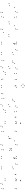

<svg xmlns="http://www.w3.org/2000/svg" viewBox="2687 -3491 826 6240"><g transform="rotate(90 3100.0 -371.0)"><path d="M102.5 -241V-261H82.5V-241ZM388 22V2H368V22ZM537 -3.5V-23.5H517V-3.5ZM549 -58.5V-78.5H529V-58.5ZM402.5 -35V-55H382.5V-35ZM161.5 -253.5V-273.5H141.5V-253.5ZM233 -414.5V-434.5H213V-414.5ZM366.5 -445V-465H346.5V-445ZM549.5 -418V-438H529.5V-418ZM542.5 -482.5V-502.5H522.5V-482.5ZM399.5 -502V-522H379.5V-502Z M1180 -239V-259H1160V-239ZM945.5 -502V-522H925.5V-502ZM700 -240V-260H680V-240ZM936 22V2H916V22ZM768 -247.5V-267.5H748V-247.5ZM828 -422.5V-442.5H808V-422.5ZM930 -447.5V-467.5H910V-447.5ZM1111.5 -234.5V-254.5H1091.5V-234.5ZM1051 -59V-79H1031V-59ZM949 -34V-54H929V-34Z M1418.5 -428V-448H1398.5V-428ZM1418.5 -490V-510H1398.5V-490ZM1360 -490V-510H1340V-490ZM1360 10V-10H1340V10ZM1422 10V-10H1402V10ZM1422 -421V-441H1402V-421ZM1758 -376V-396H1738V-376ZM1622 -501.5V-521.5H1602V-501.5ZM1421.5 -432.5V-452.5H1401.5V-432.5ZM1401.5 -432.5V-452.5H1381.5V-432.5ZM1401.5 -382.5V-402.5H1381.5V-382.5ZM1598.5 -448.5V-468.5H1578.5V-448.5ZM1696.5 -346.5V-366.5H1676.5V-346.5ZM1696.5 10V-10H1676.5V10ZM1760 10V-10H1740V10Z M1972.5 -358.5V-378.5H1952.5V-358.5ZM2151 -224V-244H2131V-224ZM2345.5 -115.5V-135.5H2325.5V-115.5ZM2316.5 -60.5V-80.5H2296.5V-60.5ZM2193.5 -37.5V-57.5H2173.5V-37.5ZM1955 -73.5V-93.5H1935V-73.5ZM1959 -11V-31H1939V-11ZM2150.5 19.5V-0.5H2130.5V19.5ZM2404 -129V-149H2384V-129ZM2212.5 -266.5V-286.5H2192.5V-266.5ZM2024 -369.5V-389.5H2004V-369.5ZM2053 -416.5V-436.5H2033V-416.5ZM2195.5 -445.5V-465.5H2175.5V-445.5ZM2383.5 -421.5V-441.5H2363.5V-421.5ZM2381 -481.5V-501.5H2361V-481.5ZM2233.5 -501V-521H2213.5V-501Z M2570.5 -440.5V-460.5H2550.5V-440.5ZM2786 -440.5V-460.5H2766V-440.5ZM2763.5 -463V-483H2743.5V-463ZM2763.5 10V-10H2743.5V10ZM2825.5 10V-10H2805.5V10ZM2825.5 -490V-510H2805.5V-490ZM2580.5 -490V-510H2560.5V-490ZM3028.5 10V-10H3008.5V10ZM3038.5 -39.5V-59.5H3018.5V-39.5ZM2560.5 -39.5V-59.5H2540.5V-39.5ZM2570.5 10V-10H2550.5V10ZM2832 -695.5V-715.5H2812V-695.5ZM2779 -744.5V-764.5H2759V-744.5ZM2726 -695.5V-715.5H2706V-695.5ZM2779 -646.5V-666.5H2759V-646.5Z M3212.5 -358.5V-378.5H3192.5V-358.5ZM3391 -224V-244H3371V-224ZM3585.5 -115.5V-135.5H3565.5V-115.5ZM3556.5 -60.5V-80.5H3536.5V-60.5ZM3433.5 -37.5V-57.5H3413.5V-37.5ZM3195 -73.5V-93.5H3175V-73.5ZM3199 -11V-31H3179V-11ZM3390.5 19.5V-0.5H3370.5V19.5ZM3644 -129V-149H3624V-129ZM3452.5 -266.5V-286.5H3432.5V-266.5ZM3264 -369.5V-389.5H3244V-369.5ZM3293 -416.5V-436.5H3273V-416.5ZM3435.5 -445.5V-465.5H3415.5V-445.5ZM3623.5 -421.5V-441.5H3603.5V-421.5ZM3621 -481.5V-501.5H3601V-481.5ZM3473.5 -501V-521H3453.5V-501Z M3942 -114V-134H3922V-114ZM4089.5 21.5V1.5H4069.5V21.5ZM4257.5 -7.5V-27.5H4237.5V-7.5ZM4267 -59.5V-79.5H4247V-59.5ZM4115.5 -33.5V-53.5H4095.5V-33.5ZM4004.5 -112.5V-132.5H3984.5V-112.5ZM4004.5 -460.5V-480.5H3984.5V-460.5ZM3942 -460.5V-480.5H3922V-460.5ZM4007 -474.5V-494.5H3987V-474.5ZM4007 -613.5V-633.5H3987V-613.5ZM3986.5 -613.5V-633.5H3966.5V-613.5ZM3796 -463V-483H3776V-463ZM3796 -440V-460H3776V-440ZM4251.5 -440V-460H4231.5V-440ZM4266 -490V-510H4246V-490ZM3958 -490V-510H3938V-490Z M4680 -453V-473H4660V-453ZM4823.5 -322V-342H4803.5V-322ZM4819 -272.5V-292.5H4799V-272.5ZM4839 -301.5V-321.5H4819V-301.5ZM4486.5 -301.5V-321.5H4466.5V-301.5ZM4486.5 -258V-278H4466.5V-258ZM4885 -258V-278H4865V-258ZM4885 -311.5V-331.5H4865V-311.5ZM4698 -502V-522H4678V-502ZM4434.5 -228.5V-248.5H4414.5V-228.5ZM4690.5 22V2H4670.5V22ZM4855.5 -9.5V-29.5H4835.5V-9.5ZM4861.5 -64.5V-84.5H4841.5V-64.5ZM4707 -36V-56H4687V-36ZM4493 -244.5V-264.5H4473V-244.5ZM4570 -425V-445H4550V-425Z M5138.5 -428V-448H5118.5V-428ZM5138.5 -490V-510H5118.5V-490ZM5080 -490V-510H5060V-490ZM5080 10V-10H5060V10ZM5142 10V-10H5122V10ZM5142 -421V-441H5122V-421ZM5478 -376V-396H5458V-376ZM5342 -501.5V-521.5H5322V-501.5ZM5141.5 -432.5V-452.5H5121.5V-432.5ZM5121.5 -432.5V-452.5H5101.5V-432.5ZM5121.5 -382.5V-402.5H5101.5V-382.5ZM5318.5 -448.5V-468.5H5298.5V-448.5ZM5416.5 -346.5V-366.5H5396.5V-346.5ZM5416.5 10V-10H5396.5V10ZM5480 10V-10H5460V10Z M5802 -114V-134H5782V-114ZM5949.5 21.5V1.5H5929.5V21.5ZM6117.5 -7.5V-27.5H6097.5V-7.5ZM6127 -59.5V-79.5H6107V-59.5ZM5975.5 -33.5V-53.5H5955.5V-33.5ZM5864.5 -112.5V-132.5H5844.5V-112.5ZM5864.5 -460.5V-480.5H5844.5V-460.5ZM5802 -460.5V-480.5H5782V-460.5ZM5867 -474.5V-494.5H5847V-474.5ZM5867 -613.5V-633.5H5847V-613.5ZM5846.5 -613.5V-633.5H5826.5V-613.5ZM5656 -463V-483H5636V-463ZM5656 -440V-460H5636V-440ZM6111.5 -440V-460H6091.5V-440ZM6126 -490V-510H6106V-490ZM5818 -490V-510H5798V-490Z"/></g></svg>

Font: Monaspace Argon Dots Var
Style: Regular
Weight: 400
Designer: Riley Cran and the Lettermatic Team
Version: Version 1.100 (Monaspace Argon Dots)